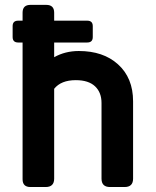

<svg xmlns="http://www.w3.org/2000/svg" viewBox="-20 -752 626 772"><path d="M102.5 0Q70.8 0 70.8 -31.2V-581.1H53.2Q30.8 -581.1 30.8 -603V-647Q30.8 -668.9 53.2 -668.9H70.8V-701.2Q70.8 -732.4 102.5 -732.4H166Q197.8 -732.4 197.8 -701.2V-668.9H330.6Q353 -668.9 353 -647V-603Q353 -581.1 330.6 -581.1H197.8V-522Q242.2 -546.9 296.9 -546.9Q395 -546.9 454.1 -493.7Q515.1 -439 515.1 -344.7V-33.7Q515.1 0 481 0H422.4Q388.2 0 388.2 -33.7V-337.9Q388.2 -380.4 362.1 -405Q335.9 -429.7 284.7 -429.7Q225.6 -429.7 197.8 -395V-33.7Q197.8 0 163.6 0Z"/></svg>

Font: Simply Mono
Style: Bold
Weight: 700
Designer: Wojciech Kalinowski "wmk69" (wmk69@o2.pl)
Foundry: Wojciech Kalinowski "wmk69" (wmk69@o2.pl)
Version: Version 1.0.0